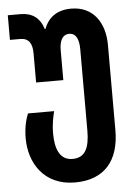

<svg xmlns="http://www.w3.org/2000/svg" viewBox="-56 -600 632 893"><g transform="rotate(-5 260.0 -153.5)"><path d="M258 250C396 250 466 166 466 24V-373C466 -478 413 -557 310 -557C245 -557 203 -527 183 -473H180C163 -527 127 -552 74 -552H14V-437H62C103 -437 118 -410 118 -365V-229H245V-367C245 -411 258 -441 291 -441C323 -441 336 -411 336 -365V14C336 96 315 140 256 140C193 140 176 79 176 15C176 -31 184 -66 190 -89H68C55 -58 47 -19 47 26C47 141 114 250 258 250Z"/></g></svg>

Font: Noto Sans Georgian ExtraCondensed Bold
Style: Regular
Weight: 700
Width: 2
Designer: Monotype Design Team, Akaki Razmadze
Foundry: Google LLC
Version: Version 2.005